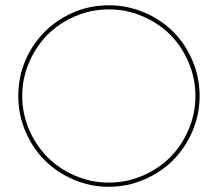

<svg xmlns="http://www.w3.org/2000/svg" viewBox="-20 -697 832 734"><path d="M49.8 -330.1Q49.8 -424.3 96.2 -504.2Q142.6 -584 222.4 -630.4Q302.2 -676.8 396 -676.8Q467.3 -676.8 531.5 -649.4Q595.7 -622.1 642.1 -575.7Q688.5 -529.3 715.8 -465.1Q743.2 -400.9 743.2 -330.1Q743.2 -259.3 715.6 -195.1Q688 -130.9 641.6 -84.5Q595.2 -38.1 531 -10.5Q466.8 17.1 396 17.1Q325.2 17.1 261 -10.5Q196.8 -38.1 150.6 -84.5Q104.5 -130.9 77.1 -195.1Q49.8 -259.3 49.8 -330.1ZM396 1Q463.4 1 524.7 -25.1Q585.9 -51.3 630.4 -95.7Q674.8 -140.1 700.9 -201.4Q727.1 -262.7 727.1 -330.1Q727.1 -397.5 700.9 -458.7Q674.8 -520 630.4 -564.5Q585.9 -608.9 524.7 -635Q463.4 -661.1 396 -661.1Q329.1 -661.1 267.8 -635Q206.5 -608.9 162.1 -564.5Q117.7 -520 91.3 -458.7Q64.9 -397.5 64.9 -330.1Q64.9 -262.7 91.3 -201.4Q117.7 -140.1 162.1 -95.7Q206.5 -51.3 267.8 -25.1Q329.1 1 396 1Z"/></svg>

Font: Human Sans Thin
Style: Regular
Weight: 100
Designer: Tim Radville
Foundry: Continuum
Version: Version 1.000;FEAKit 1.0